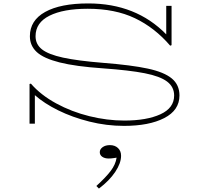

<svg xmlns="http://www.w3.org/2000/svg" viewBox="-20 -720 1184 1118"><path d="M1025 -164Q1025 -78 936.5 -32.5Q848 13 702 13Q600 13 500.5 -12Q401 -37 319 -77.5Q237 -118 183 -166V0H152V-231L160 -233Q217 -167 307 -118Q397 -69 500.5 -43.5Q604 -18 704 -18Q834 -18 914 -54.5Q994 -91 994 -164Q994 -214 953 -245Q912 -276 823 -293.5Q734 -311 580 -322Q420 -333 327 -356.5Q234 -380 194 -417Q154 -454 154 -509Q154 -601 243 -650.5Q332 -700 494 -700Q772 -700 948 -520V-686H979V-457L971 -454Q881 -559 765.5 -614Q650 -669 491 -669Q349 -669 268 -628.5Q187 -588 187 -509Q187 -462 224.5 -432.5Q262 -403 347 -384.5Q432 -366 581 -354Q746 -341 841 -320.5Q936 -300 980.5 -263Q1025 -226 1025 -164ZM556 378 541 363Q596 313 624.5 275.5Q653 238 659 198Q653 199 639.5 201Q626 203 613 203Q590 203 575.5 193Q561 183 561 166Q561 149 577.5 137Q594 125 620 125Q649 125 667 142Q685 159 685 187Q685 230 651 281Q617 332 556 378Z"/></svg>

Font: BioRhyme Expanded ExtraLight
Style: Regular
Weight: 275
Width: 7
Designer: Aoife Mooney
Foundry: Aoife Mooney Type
Version: Version 1.000